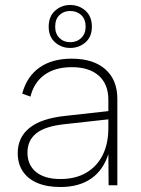

<svg xmlns="http://www.w3.org/2000/svg" viewBox="-20 -742 565 769"><path d="M348 -635Q348 -595 322.5 -572.5Q297 -550 261 -550Q226 -550 200.5 -572.5Q175 -595 175 -635Q175 -676 200.5 -699Q226 -722 261 -722Q297 -722 322.5 -699Q348 -676 348 -635ZM323 -635Q323 -665 305.5 -681.5Q288 -698 261 -698Q235 -698 218 -681.5Q201 -665 201 -635Q201 -607 218 -590Q235 -573 261 -573Q288 -573 305.5 -590Q323 -607 323 -635ZM415 0 414 -125Q394 -61 345.5 -27Q297 7 222 7Q168 7 130 -9Q92 -25 71.5 -55.5Q51 -86 51 -129Q51 -192 98.5 -230Q146 -268 243 -278L414 -297V-342Q414 -405 375.5 -439Q337 -473 268 -473Q201 -473 158.5 -442.5Q116 -412 102 -355L69 -367Q87 -435 137.5 -471Q188 -507 267 -507Q354 -507 402 -464.5Q450 -422 450 -346V0ZM414 -264 242 -245Q162 -237 126 -208.5Q90 -180 90 -131Q90 -81 124.5 -53Q159 -25 222 -25Q283 -25 326 -50.5Q369 -76 391.5 -121.5Q414 -167 414 -229Z"/></svg>

Font: Albert Sans ExtraLight
Style: Regular
Weight: 250
Designer: Andreas Rasmussen
Foundry: a.Foundry
Version: Version 1.025